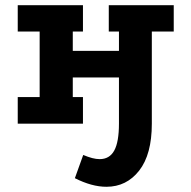

<svg xmlns="http://www.w3.org/2000/svg" viewBox="-20 -474 734 736"><path d="M48 -454H298V-353H259V-279H436V-353H397V-454H646V-353H562V0H436V-177H259V-102H298V0H48V-102H132V-353H48ZM562 0Q562 118 513.5 180Q465 242 388 242Q332 242 267 209L299 120Q318 128 333.5 132Q349 136 362 136Q400 136 418 103Q436 70 436 0Z"/></svg>

Font: Podkova ExtraBold
Style: Regular
Weight: 800
Designer: Ilya Yudin
Foundry: Cyreal (www.cyreal.org)
Version: Version 2.103